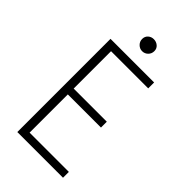

<svg xmlns="http://www.w3.org/2000/svg" viewBox="-260 -941 1020 1020"><g transform="rotate(45 250.0 -431.0)"><path d="M209 -818.8Q209 -837.9 222.2 -849.9Q235.4 -861.8 253.9 -861.8Q272.9 -861.8 286.9 -849.9Q300.8 -837.9 300.8 -818.8Q300.8 -799.3 287.4 -785.9Q273.9 -772.5 254.9 -772.5Q236.3 -772.5 222.7 -785.9Q209 -799.3 209 -818.8ZM89.8 -700.2H417.5V-655.8H138.2V-375H387.2V-331.1H138.2V-43.9H433.1V0H89.8Z"/></g></svg>

Font: Selawik Light
Style: Regular
Weight: 300
Designer: Aaron Bell
Foundry: Microsoft Corporation
Version: Version 1.01